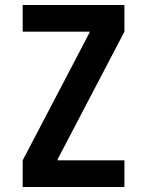

<svg xmlns="http://www.w3.org/2000/svg" viewBox="-20 -750 590 770"><path d="M71 0V-107L339 -619V-623H71V-730H479V-623L211 -111V-107H479V0Z"/></svg>

Font: M PLUS Code Latin SemiExpanded SemiBold
Style: Regular
Weight: 600
Width: 6
Designer: Coji Morishita
Foundry: UNDERFOREST DESIGN
Version: Version 1.002; ttfautohint (v1.8.3)